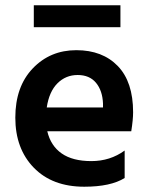

<svg xmlns="http://www.w3.org/2000/svg" viewBox="-20 -702 569 727"><path d="M436 -599H108V-682H436ZM157 -295H370V-310Q368 -359 343.5 -388.5Q319 -418 274 -418Q229 -418 197.5 -386.5Q166 -355 157 -295ZM299 5Q178 5 108 -67Q38 -139 38 -256.5Q38 -374 104 -443Q170 -512 269 -512Q368 -512 426 -452Q484 -392 484 -277Q484 -249 477 -205H159Q172 -150 213.5 -121Q255 -92 326 -92Q397 -92 452 -132V-28Q399 5 299 5Z"/></svg>

Font: Hind Jalandhar SemiBold
Style: Regular
Weight: 600
Designer: Namrata Goyal
Foundry: Indian Type Foundry
Version: Version 0.702;PS 1.0;hotconv 1.0.81;makeotf.lib2.5.63406